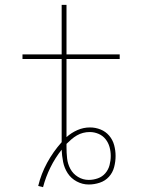

<svg xmlns="http://www.w3.org/2000/svg" viewBox="-20 -755 640 794"><path d="M158 19 138 14Q150 -36 175 -82Q200 -128 235 -167Q235 -170 235 -173.5Q235 -177 235 -180Q235 -185 235 -190.5Q235 -196 235 -201V-511H73V-530H235V-735H255V-530H475V-511H255V-201Q255 -198 255 -194.5Q255 -191 255 -188Q275 -206 300 -217Q325 -228 352 -228Q375 -228 396 -219.5Q417 -211 431.5 -194Q446 -177 452 -155Q458 -133 458 -110Q458 -87 452 -64Q446 -41 430.5 -24Q415 -7 392.5 0.5Q370 8 347 8Q321 8 297.5 -4.5Q274 -17 260 -38.5Q246 -60 241 -85.5Q236 -111 235 -136Q208 -102 188.5 -62.5Q169 -23 158 19ZM347 -11Q366 -11 384.5 -17.5Q403 -24 415.5 -38.5Q428 -53 433 -72Q438 -91 438 -110Q438 -129 433 -147Q428 -165 416.5 -179.5Q405 -194 387.5 -201.5Q370 -209 351 -209Q337 -209 323.5 -205.5Q310 -202 298 -195Q286 -188 275.5 -179Q265 -170 255 -160Q255 -156 255 -153Q255 -150 255 -147Q255 -123 257.5 -100Q260 -77 271 -56.5Q282 -36 302.5 -23.5Q323 -11 347 -11Z"/></svg>

Font: Iosevka Curly Slab ThEx
Style: Regular
Weight: 100
Width: 7
Monospace: yes
Designer: Belleve Invis
Foundry: Belleve Invis
Version: Version 11.1.0; ttfautohint (v1.8.3)